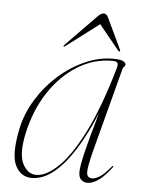

<svg xmlns="http://www.w3.org/2000/svg" viewBox="-47 -626 493 672"><g transform="rotate(5 199.5 -290.0)"><path d="M295.5 -106.5Q280 -46 281.2 -27.8Q282.5 -9.5 300 -9.5Q311.5 -9.5 326.8 -19Q342 -28.5 365.5 -56.5Q368 -60 370 -58.5Q371.5 -57 369 -54Q345 -22 324 -7.2Q303 7.5 285 7.5Q272 7.5 263 -0.8Q254 -9 254 -27.5Q254 -47 265.2 -94.8Q276.5 -142.5 304.5 -239.5Q275 -167.5 240.5 -111.8Q206 -56 167.8 -24.2Q129.5 7.5 89.5 7.5Q50 7.5 31.5 -30.8Q13 -69 31.5 -159Q43 -214.5 73.5 -264Q104 -313.5 146.8 -351.5Q189.5 -389.5 238.8 -411.2Q288 -433 337 -433Q364 -433 373 -427.5Q382 -422 382 -416.5Q382 -412 378 -408.5Q374 -405 373 -401ZM55 -147.5Q39 -73.5 56.2 -39Q73.5 -4.5 104 -4.5Q139.5 -4.5 182 -45.5Q224.5 -86.5 268.5 -174Q312.5 -261.5 352.5 -401Q356.5 -414 353 -419.8Q349.5 -425.5 335 -425.5Q269.5 -425.5 212.2 -389.8Q155 -354 114 -291.5Q73 -229 55 -147.5ZM358 -460.5Q356.5 -459 352.5 -462.5L281.5 -549.5L166.5 -462.5Q161.5 -459 160 -460.5Q159.5 -462 163 -466.5L269.5 -575.5Q281.5 -588 291 -588Q300.5 -588 306.5 -575.5L358 -466.5Q360.5 -462 358 -460.5Z"/></g></svg>

Font: Fraunces 144pt Thin
Style: Italic
Weight: 100
Italic angle: -16°
Version: Version 1.000;[b76b70a41]